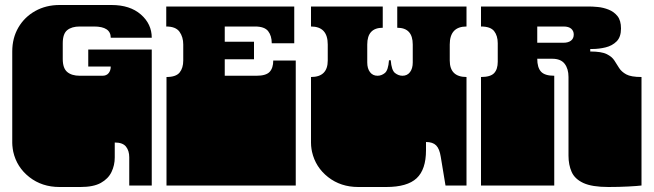

<svg xmlns="http://www.w3.org/2000/svg" viewBox="-20 -742 2614 768"><path d="M218 6Q148 6 97.5 -33.5Q47 -73 33 -135Q32 -140 31 -146.5Q30 -153 29.5 -159.5Q29 -166 29 -170V-171Q29 -178 29 -179.5Q29 -181 29 -186.5Q29 -192 29 -209V-260Q29 -277 29 -281.5Q29 -286 29 -288Q29 -290 29 -296V-297Q29 -304 29 -305.5Q29 -307 29 -312.5Q29 -318 29 -334V-536Q29 -590 53.5 -632Q78 -674 121 -698Q164 -722 218 -722H426Q500 -722 543.5 -684Q587 -646 587 -591H423Q423 -636 356 -636H299Q267 -636 249 -621.5Q231 -607 231 -569V-506Q231 -469 249 -454Q267 -439 299 -439H390Q406 -439 414.5 -449.5Q423 -460 423 -476H333V-544H587V-334Q587 -318 587 -312.5Q587 -307 587 -305.5Q587 -304 587 -297V-296Q587 -290 587 -288Q587 -286 587 -281.5Q587 -277 587 -260V0H497V-113Q497 -139 484 -155.5Q471 -172 439 -172V-112Q439 -81 426 -54Q413 -27 383.5 -10.5Q354 6 302 6Z M646 0V-135Q646 -152 646 -156.5Q646 -161 646 -163Q646 -165 646 -171V-172Q646 -179 646 -180.5Q646 -182 646 -187.5Q646 -193 646 -209V-260Q646 -277 646 -281.5Q646 -286 646 -288Q646 -290 646 -296V-297Q646 -304 646 -306Q646 -308 646 -313Q646 -318 646 -334V-434Q684 -434 698.5 -452Q713 -470 713 -500V-564Q713 -594 698 -615Q683 -636 645 -636V-716H1157V-569H1067Q1067 -599 1052.5 -617.5Q1038 -636 1000 -636H879V-575H996V-505H879V-439H1006Q1044 -439 1058.5 -454.5Q1073 -470 1073 -500H1163V-334Q1163 -318 1163 -312.5Q1163 -307 1163 -305.5Q1163 -304 1163 -297V-296Q1163 -290 1163 -288Q1163 -286 1163 -281.5Q1163 -277 1163 -260V-209Q1163 -193 1163 -187.5Q1163 -182 1163 -180.5Q1163 -179 1163 -172V-171Q1163 -165 1163 -163Q1163 -161 1163 -156.5Q1163 -152 1163 -135V0Z M1413 6Q1343 6 1292.5 -33.5Q1242 -73 1228 -135Q1227 -140 1226 -146Q1225 -152 1224.5 -158.5Q1224 -165 1224 -171V-172Q1224 -179 1224 -180.5Q1224 -182 1224 -187.5Q1224 -193 1224 -209V-260Q1224 -277 1224 -281.5Q1224 -286 1224 -288Q1224 -290 1224 -296V-297Q1224 -304 1224 -305.5Q1224 -307 1224 -312.5Q1224 -318 1224 -334V-434Q1291 -434 1291 -500V-564Q1291 -636 1224 -636V-716H1511V-631Q1449 -631 1449 -564V-492Q1449 -468 1460 -453.5Q1471 -439 1490 -439Q1506 -439 1519.5 -450Q1533 -461 1536 -501H1543Q1546 -461 1560 -450Q1574 -439 1590 -439Q1609 -439 1620 -453.5Q1631 -468 1631 -492V-564Q1631 -631 1569 -631V-716H1846V-636Q1779 -636 1779 -564V-500Q1779 -434 1846 -434V-334Q1846 -318 1846 -312.5Q1846 -307 1846 -305.5Q1846 -304 1846 -297V-296Q1846 -290 1846 -288Q1846 -286 1846 -281.5Q1846 -277 1846 -260V0H1762L1743 -115Q1738 -147 1724.5 -160.5Q1711 -174 1684 -174V-141Q1684 -64 1646.5 -29Q1609 6 1525 6Z M2414 6Q2348 6 2313.5 -10Q2279 -26 2266.5 -54.5Q2254 -83 2254 -119V-135Q2254 -152 2254 -156.5Q2254 -161 2254 -163Q2254 -165 2254 -171V-172Q2254 -179 2254 -180.5Q2254 -182 2254 -187.5Q2254 -193 2254 -209V-260Q2254 -277 2254 -281.5Q2254 -286 2254 -288Q2254 -290 2254 -296V-297Q2254 -304 2254 -305.5Q2254 -307 2254 -312.5Q2254 -318 2254 -334V-434Q2254 -467 2238.5 -487Q2223 -507 2189 -507H2129Q2129 -472 2144 -455.5Q2159 -439 2197 -439V0H1904V-135Q1904 -152 1904 -156.5Q1904 -161 1904 -163Q1904 -165 1904 -171V-172Q1904 -179 1904 -180.5Q1904 -182 1904 -187.5Q1904 -193 1904 -209V-260Q1904 -277 1904 -281.5Q1904 -286 1904 -288Q1904 -290 1904 -296V-297Q1904 -304 1904 -305.5Q1904 -307 1904 -312.5Q1904 -318 1904 -334V-434Q1942 -434 1956.5 -449.5Q1971 -465 1971 -495V-569Q1971 -599 1956.5 -617.5Q1942 -636 1904 -636V-716H2335Q2350 -716 2371.5 -714Q2393 -712 2414.5 -703.5Q2436 -695 2450 -677.5Q2464 -660 2464 -628Q2464 -594 2446.5 -576.5Q2429 -559 2402.5 -552.5Q2376 -546 2349 -546H2341V-536Q2386 -536 2407 -525.5Q2428 -515 2437.5 -500Q2447 -485 2456.5 -470Q2466 -455 2485 -444.5Q2504 -434 2546 -434V0Q2531 2 2493.5 4Q2456 6 2414 6ZM2129 -571H2234Q2253 -571 2264 -579.5Q2275 -588 2275 -604Q2275 -618 2265 -627Q2255 -636 2234 -636H2129Z"/></svg>

Font: Danfo
Style: Regular
Weight: 400
Designer: Seyi Olusanya, David Udoh, Eyiyemi Adegbite, Mirko Velimirović
Version: Version 1.000